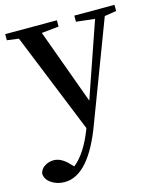

<svg xmlns="http://www.w3.org/2000/svg" viewBox="-121 -611 809 969"><g transform="rotate(-15 283.5 -126.5)"><path d="M570 -494 508 -484 314 28Q224 273 97 273Q57 273 28 253Q-2 233 -3 202Q2 178 24 165Q44 152 70 152Q111 152 152 198L163 209Q225 160 270 44L272 38L60 -486L-1 -494V-526H269V-493L179 -484L322 -92L457 -483L360 -494V-526H570Z"/></g></svg>

Font: `n[OS CN SemiBold
Style: <[WOS[P|ûg*[NI>           
Weight: 600
Designer: Ryoko NISHIZUKA ¬âXZm¬º[P (kana & ideographs); Frank Grie√ühammer (Latin, Greek & Cyrillic); Wenlong ZHANG _ e¬á¬ü¬ô (b
Foundry: Adobe Systems Incorporated
Version: Version 1.00 April 7, 2017, initial release